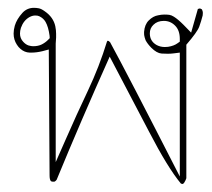

<svg xmlns="http://www.w3.org/2000/svg" viewBox="-20 -307 540 488"><path d="M102.1 -205.6Q95.2 -198.7 86.2 -194.1Q77.1 -189.5 64 -189.5Q60.1 -189.5 52.7 -191.4Q45.4 -193.8 39.1 -200.7Q30.8 -209.5 30.8 -221.7Q30.8 -228.5 33.2 -236.3Q40 -255.4 55.2 -263.7Q62.5 -267.6 69.8 -267.6Q76.2 -267.6 80.1 -265.6Q90.3 -260.7 95.7 -251.5Q103 -238.8 106 -216.3L106.4 -210ZM398.9 -187.5Q387.7 -187.5 378.4 -192.4Q360.8 -202.1 360.8 -222.2Q360.8 -235.4 370.1 -244.1Q379.9 -253.9 396.5 -253.9Q413.1 -253.9 425 -241.9Q437 -230 437 -208V-201.2L431.6 -197.3Q422.4 -190.4 407.2 -188Q402.8 -187.5 398.9 -187.5ZM453.6 -193.4Q481.4 -225.6 486.3 -239Q491.2 -252.4 495.1 -267.6Q495.6 -270.5 495.6 -274.4Q495.6 -278.3 493.2 -283.2L488.3 -285.6Q485.4 -285.2 482.9 -284.2Q477.1 -265.1 465.8 -224.1Q447.8 -242.7 446.3 -244.1Q432.1 -258.3 421.9 -264.6Q415.5 -268.6 410.2 -269.3Q404.8 -270 397.5 -270Q390.1 -270 381.8 -268.1Q369.1 -266.1 357.9 -254.9Q347.7 -244.6 346.2 -226.1Q346.2 -224.1 346.2 -222.4Q346.2 -220.7 346.4 -218Q346.7 -215.3 347.7 -211.9Q348.6 -208.5 350.1 -204.6Q355 -195.3 364.7 -185.5Q378.4 -171.9 390.6 -170.9Q398.4 -170.4 406.5 -170.4Q414.6 -170.4 421.9 -171.4L437 -173.3V141.6Q301.3 -124 259.8 -199.7Q255.9 -203.6 253.9 -203.6Q253.9 -203.6 252 -201.7Q232.4 -137.7 203.4 -76.4Q174.3 -15.1 147 47.4L121.6 105V-196.3Q122.6 -206.1 122.6 -211.7Q122.6 -217.3 122.6 -221.2Q122.6 -230 120.6 -240.2Q115.7 -263.2 93.8 -278.3Q85 -284.7 78.6 -285.9Q72.3 -287.1 66.4 -287.1Q48.8 -287.1 37.1 -274.4Q22.5 -258.3 17.6 -241.7Q14.6 -231 14.6 -221.7Q14.6 -206.1 22.9 -193.4Q26.9 -187 32.2 -182.6Q42.5 -173.8 55.2 -173.3Q57.6 -173.3 60.1 -173.3Q72.8 -173.3 87.4 -176.8L104 -181.2L106 138.7Q106 149.9 109.4 153.3Q110.8 154.8 115.2 154.8Q116.7 154.8 118.2 154.8Q121.1 153.8 124 149.9Q185.5 0.5 258.8 -163.1L358.9 27.8Q406.2 119.1 439.9 159.7Q442.4 160.6 443.8 160.6Q445.3 160.6 446 159.7Q446.8 158.7 447.3 158.2Q447.8 157.7 448.2 157.2Q448.7 156.7 449 156Q449.2 155.3 449.7 154.5Q450.2 153.8 450.7 152.8Q451.2 151.9 451.7 150.9Q452.6 148.9 453.6 146Z"/></svg>

Font: NaikaiFont
Style: ExtraLight
Weight: 200
Version: Version 1.89